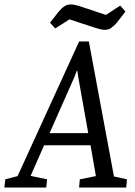

<svg xmlns="http://www.w3.org/2000/svg" viewBox="-67 -839 605 859"><path d="M-47.3 0 -43.4 -36.8 11.7 -51.1 287 -653.4H330.5L442.8 -49.7L500.9 -36.8L497.7 0H286.8L290.1 -36.8L362 -51.1L338.1 -189.1H130.4L69.9 -52.2L143.7 -36.8L140 0ZM154.7 -243.3H327.8L283.5 -492L279 -522.3H276.6L264.9 -492ZM402.5 -705.5Q387.7 -705.5 366.5 -712.3Q345.3 -719.2 326.6 -725.2L243.6 -752.4L180.2 -711.8L156.9 -737.4L194 -785Q206 -800.3 219.5 -809.7Q232.9 -819.1 249.6 -819.1Q263.7 -819.1 285.3 -812.7Q306.9 -806.2 325.6 -799.4L406.9 -772.3L470.9 -813.9L494.2 -787.3L457.3 -739.5Q445.7 -725.2 432.4 -715.4Q419.1 -705.5 402.5 -705.5Z"/></svg>

Font: Faustina Light
Style: Italic
Weight: 300
Italic angle: -8°
Designer: Alfonso Garcia
Foundry: http://www.omnibus-type.com
Version: Version 1.200